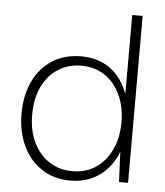

<svg xmlns="http://www.w3.org/2000/svg" viewBox="-52 -767 707 825"><g transform="rotate(5 301.0 -354.0)"><path d="M282 12Q210 12 157.5 -23Q105 -58 76.5 -118.5Q48 -179 48 -257Q48 -335 76.5 -395.5Q105 -456 158 -490Q211 -524 283 -524Q355 -524 407 -487Q459 -450 485 -379V-720H530V0H491L485 -131Q471 -91 443 -58.5Q415 -26 374 -7Q333 12 282 12ZM286 -29Q344 -29 387 -57.5Q430 -86 454.5 -137.5Q479 -189 479 -256Q479 -324 454.5 -375.5Q430 -427 387 -455.5Q344 -484 286 -484Q231 -484 187.5 -456.5Q144 -429 119 -378Q94 -327 94 -256Q94 -187 119 -136Q144 -85 187.5 -57Q231 -29 286 -29Z"/></g></svg>

Font: DM Sans 12pt ExtraLight
Style: Regular
Weight: 250
Version: Version 4.004;gftools[0.9.30]